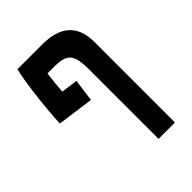

<svg xmlns="http://www.w3.org/2000/svg" viewBox="-229 -703 1044 1044"><g transform="rotate(-45 293.0 -180.5)"><path d="M369.1 224.6V-311.5Q369.1 -369.1 358.2 -399.9Q347.2 -430.7 321.5 -442.4Q295.9 -454.1 251 -454.1H193.4Q189.5 -423.8 186.3 -391.8Q183.1 -359.9 180.7 -327.1L276.4 -314L258.8 -185.1L48.3 -213.9Q50.3 -258.8 55.2 -313Q60.1 -367.2 66.7 -420.4Q73.2 -473.6 80.6 -517.6Q87.9 -561.5 94.2 -585.9H284.7Q495.1 -585.9 495.1 -395V224.6Z"/></g></svg>

Font: CaskaydiaMono NF
Style: Bold
Weight: 700
Designer: Aaron Bell
Foundry: Saja Typeworks
Version: Version 2111.001; ttfautohint (v1.8.4);Nerd Fonts 3.1.1